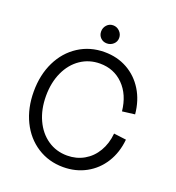

<svg xmlns="http://www.w3.org/2000/svg" viewBox="-157 -1009 1052 1149"><g transform="rotate(20 368.5 -434.0)"><path d="M55 -350Q55 -456 95.5 -539Q136 -622 209 -669Q282 -716 374 -716Q455 -716 519.5 -680Q584 -644 624 -579Q664 -514 672 -428L592 -418Q581 -521 521 -581.5Q461 -642 372 -642Q303 -642 248.5 -605Q194 -568 163.5 -501.5Q133 -435 133 -350Q133 -265 163.5 -198.5Q194 -132 248.5 -94.5Q303 -57 373 -57Q432 -57 480 -84.5Q528 -112 557.5 -162Q587 -212 593 -277L672 -267Q664 -183 624 -119Q584 -55 519 -19.5Q454 16 374 16Q282 16 209 -31Q136 -78 95.5 -161Q55 -244 55 -350ZM311 -825Q311 -849 327 -866.5Q343 -884 367 -884Q391 -884 408.5 -866.5Q426 -849 426 -825Q426 -801 408.5 -785Q391 -769 367 -769Q343 -769 327 -785Q311 -801 311 -825Z"/></g></svg>

Font: MedMera Sans
Style: Regular
Weight: 400
Designer: Kasper Nordkvist
Foundry: UNCUT.wtf
Version: Version 1.300